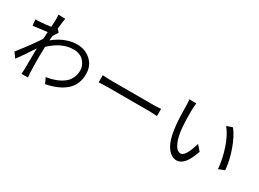

<svg xmlns="http://www.w3.org/2000/svg" viewBox="-32 -1513 3065 2268"><g transform="rotate(30 1500.0 -379.0)"><path d="M370.1 -640.6 399.4 -606.4Q376 -571.3 355.5 -537.1Q354.5 -527.3 349.6 -473.6Q501 -596.7 664.1 -596.7Q771.5 -596.7 847.7 -527.8Q923.8 -459 924.8 -346.7Q925.8 -203.1 830.6 -118.2Q735.4 -33.2 564.5 -1L528.3 -76.2Q594.7 -85.9 648.9 -106Q703.1 -126 748.5 -157.7Q793.9 -189.5 818.8 -238.3Q843.8 -287.1 843.8 -348.6Q843.8 -414.1 793.9 -469.2Q744.1 -524.4 653.3 -524.4Q494.1 -524.4 343.8 -381.8Q340.8 -320.3 340.8 -265.6Q340.8 -116.2 344.7 -27.3Q346.7 7.8 349.6 33.2H262.7Q265.6 -7.8 265.6 -26.4Q267.6 -238.3 268.6 -280.3Q268.6 -284.2 269 -297.4Q269.5 -310.5 269.5 -318.4Q184.6 -188.5 109.4 -84L58.6 -153.3Q204.1 -337.9 278.3 -454.1Q280.3 -486.3 284.2 -548.8Q276.4 -547.9 90.8 -524.4L83 -607.4Q117.2 -605.5 148.4 -608.4Q212.9 -612.3 289.1 -624Q293.9 -702.1 293.9 -716.8Q293.9 -770.5 290 -791L384.8 -788.1Q375 -741.2 365.2 -638.7Z M1101.6 -335V-432.6Q1177.7 -427.7 1241.2 -427.7H1789.1Q1841.8 -427.7 1897.5 -432.6V-335Q1799.8 -339.8 1790 -339.8H1241.2Q1153.3 -339.8 1101.6 -335Z M2129.9 -698.2 2225.6 -696.3Q2219.7 -662.1 2217.8 -599.6Q2215.8 -471.7 2224.6 -366.2Q2236.3 -239.3 2272 -165Q2307.6 -90.8 2359.4 -90.8Q2394.5 -90.8 2427.2 -149.9Q2460 -209 2482.4 -293L2544.9 -220.7Q2502.9 -99.6 2457 -47.9Q2411.1 3.9 2357.4 3.9Q2281.2 3.9 2224.1 -80.6Q2167 -165 2147.5 -345.7Q2135.7 -449.2 2135.7 -610.4Q2135.7 -668.9 2129.9 -698.2ZM2664.1 -641.6 2742.2 -668.9Q2808.6 -583 2856.9 -446.3Q2905.3 -309.6 2916 -183.6L2835 -152.3Q2822.3 -291 2777.3 -424.3Q2732.4 -557.6 2664.1 -641.6Z"/></g></svg>

Font: Gen Shin Gothic Monospace Regular
Style: Regular
Weight: 400
Designer: [Source Han Sans]
Ryoko NISHIZUKA  (kana & ideographs); Paul D. Hunt (Latin, Greek & Cyrillic); Wenlong ZHANG  (bopomofo
Version: Version 1.002.20150607